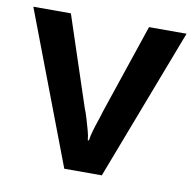

<svg xmlns="http://www.w3.org/2000/svg" viewBox="-66 -609 679 675"><g transform="rotate(10 273.5 -271.0)"><path d="M206 0 0 -542H134L240 -222Q246 -208 252 -187.5Q258 -167 263.5 -147.5Q269 -128 270 -113H274Q276 -128 281.5 -147.5Q287 -167 294 -187Q301 -207 305 -222L413 -542H547L340 0Z"/></g></svg>

Font: Noto Sans Khmer SemiBold
Style: Regular
Weight: 600
Version: Version 2.003